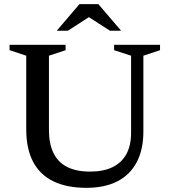

<svg xmlns="http://www.w3.org/2000/svg" viewBox="-20 -891 815 922"><path d="M609.5 -253V-623.5L528 -650V-676H748.5V-650L668.5 -623.5V-260Q668.5 -172.5 636.5 -112Q604.5 -51.5 543.5 -20.2Q482.5 11 394.5 11Q301 11 236.5 -20.2Q172 -51.5 139 -114Q106 -176.5 106 -270V-623.5L26 -650V-676H295V-650L215 -623.5V-268Q215 -200.5 237 -155.8Q259 -111 303 -89Q347 -67 412.5 -67Q476.5 -67 520.2 -88.2Q564 -109.5 586.8 -151Q609.5 -192.5 609.5 -253ZM398 -814.5H416L306 -743.5H252.5L361.5 -871H452.5L561.5 -743.5H508Z"/></svg>

Font: Newsreader 16pt 16pt Medium
Style: Regular
Weight: 500
Version: Version 1.003